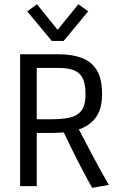

<svg xmlns="http://www.w3.org/2000/svg" viewBox="-20 -885 568 913"><path d="M418.5 8.3Q397.9 -27.8 371.3 -78.4Q344.7 -128.9 318.4 -182.6Q299.3 -221.2 283.2 -255.4Q277.3 -254.9 271 -254.4Q249.5 -252.9 231.4 -252.9H154.8V0H75.7V-627H257.8Q321.8 -627 368.2 -609.9Q414.6 -592.8 439.9 -552Q465.3 -511.2 465.3 -438Q465.3 -359.9 429.7 -318.8Q399.9 -284.2 355 -269.5Q366.2 -248 378.4 -225.1Q397.5 -188.5 417.5 -150.4Q437.5 -112.3 458 -75.7Q478.5 -39.1 497.6 -5.9ZM154.8 -317.9H224.1Q272.9 -317.9 309.6 -325.2Q346.2 -332.5 366.5 -358.2Q386.7 -383.8 386.7 -437.5Q386.7 -487.8 372.3 -514.6Q357.9 -541.5 329.3 -551.8Q300.8 -562 259.3 -562H154.8ZM226.1 -690.4 109.4 -831.1 155.8 -864.7 253.9 -743.2 352.5 -864.7 399.4 -831.1 282.7 -690.4Z"/></svg>

Font: Anaheim Medium
Style: Regular
Weight: 500
Version: Version 2.001